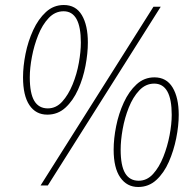

<svg xmlns="http://www.w3.org/2000/svg" viewBox="-20 -741 777 767"><path d="M169 -283Q123 -283 97.5 -321Q72 -359 72 -432Q72 -476 82 -526Q92 -576 112.5 -620.5Q133 -665 163.5 -693Q194 -721 235 -721Q283 -721 307 -680.5Q331 -640 331 -571Q331 -528 321.5 -478Q312 -428 292 -383.5Q272 -339 241.5 -311Q211 -283 169 -283ZM142 0 593 -714H622L171 0ZM171 -308Q204 -308 228.5 -335Q253 -362 270 -403.5Q287 -445 295 -490Q303 -535 303 -571Q303 -696 234 -696Q200 -696 174.5 -669Q149 -642 132.5 -600.5Q116 -559 107.5 -514Q99 -469 99 -432Q99 -368 117 -338Q135 -308 171 -308ZM532 6Q487 6 460.5 -32Q434 -70 434 -143Q434 -187 444 -237Q454 -287 474.5 -331.5Q495 -376 525.5 -404Q556 -432 597 -432Q645 -432 669.5 -391.5Q694 -351 694 -282Q694 -239 684 -189Q674 -139 654.5 -94.5Q635 -50 604.5 -22Q574 6 532 6ZM534 -19Q567 -19 591.5 -46Q616 -73 632.5 -114.5Q649 -156 657.5 -201Q666 -246 666 -282Q666 -407 596 -407Q562 -407 536.5 -380Q511 -353 494.5 -311.5Q478 -270 470 -225Q462 -180 462 -143Q462 -79 480 -49Q498 -19 534 -19Z"/></svg>

Font: Noto Serif Tamil Condensed Thin
Style: Italic
Weight: 100
Width: 3
Italic angle: -12°
Designer: Indian Type Foundry, Tom Grace, and the Monotype Design Team
Foundry: Monotype Imaging Inc.
Version: Version 2.003; ttfautohint (v1.8.4.7-5d5b)